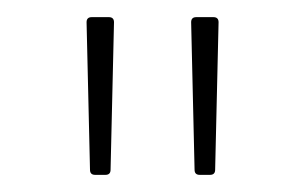

<svg xmlns="http://www.w3.org/2000/svg" viewBox="-20 -801 356 224"><path d="M91 -597Q85 -597 85 -603L81 -775Q81 -781 87 -781H107Q113 -781 113 -775L109 -603Q109 -597 103 -597ZM213 -597Q207 -597 207 -603L203 -775Q203 -781 209 -781H229Q235 -781 235 -775L231 -603Q231 -597 225 -597Z"/></svg>

Font: LINE Seed Sans KR Thin
Style: Regular
Weight: 250
Designer: LINE BX Design & Sandoll Inc & Dalton Maag Ltd
Foundry: Sandoll Inc.
Version: Version 1.000